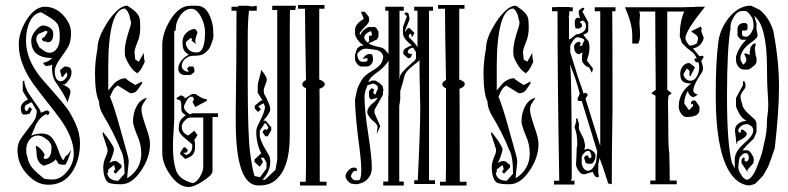

<svg xmlns="http://www.w3.org/2000/svg" viewBox="-20 -742 3152 768"><path d="M152 -640Q167 -640 180 -631Q193 -622 193 -607Q193 -573 171 -573Q168 -573 161 -577L155 -576L147 -584L151 -591L158 -594L171 -615L163 -619Q151 -614 136 -607Q125 -601 125 -582Q125 -577 137 -553Q139 -552 147.5 -545Q156 -538 163 -534.5Q170 -531 178 -531Q198 -531 211 -553Q219 -569 219 -594Q219 -630 211 -644Q203 -658 178 -673L145 -693Q116 -689 100 -657Q84 -625 84 -580Q84 -506 140 -436Q152 -421 187.5 -381Q223 -341 243 -315.5Q263 -290 281.5 -249Q300 -208 300 -170Q300 -99 266.5 -51Q233 -3 173 -3Q125 -3 85 -49Q50 -89 50 -142Q50 -166 62 -185Q68 -195 88.5 -221.5Q109 -248 115 -257Q127 -275 127 -299L108 -331L105 -333L82 -321L78 -309L84 -297L93 -302L92 -305L99 -314L108 -305L98 -287Q85 -283 79 -284H73L67 -289Q63 -303 63 -310Q63 -321 72.5 -331Q82 -341 92 -343L71 -378V-417L77 -420Q77 -408 83 -392.5Q89 -377 95 -368Q101 -359 115 -339Q129 -319 133 -313Q143 -299 143 -291L168 -301L179 -294L172 -280L166 -286Q132 -270 117 -227L105 -200H106Q127 -208 146 -208Q174 -208 188.5 -190Q203 -172 213 -142.5Q223 -113 232 -102H234L242 -117Q256 -125 262 -141L263 -136Q251 -95 241 -83H231L223 -84L215 -86L203 -105Q194 -91 156 -79Q126 -90 126 -133Q126 -144 123 -155L126 -159Q148 -146 159 -123L154 -112L159 -106Q186 -106 186 -153Q186 -170 166.5 -185Q147 -200 132 -200Q111 -200 98 -183Q85 -166 85 -144Q85 -134 85.5 -129.5Q86 -125 86.5 -123.5Q87 -122 88.5 -118Q90 -114 91 -108V-107Q93 -98 97.5 -89Q102 -80 106 -74.5Q110 -69 118 -61Q126 -53 130 -49.5Q134 -46 144 -37.5Q154 -29 157 -27L171 -25Q176 -24 191 -24Q223 -24 250 -58Q275 -89 275 -127Q275 -192 218 -270Q205 -288 167.5 -335.5Q130 -383 112 -408Q55 -490 55 -564Q55 -610 84 -659Q119 -715 159 -715Q202 -715 233 -681Q264 -647 264 -612Q264 -580 256.5 -563Q249 -546 231 -522L224 -512Q217 -502 212.5 -495Q208 -488 203.5 -477.5Q199 -467 199 -459Q199 -417 224 -417Q232 -417 240.5 -426Q249 -435 249 -444L246 -453L231 -434L226 -436L220 -461L238 -476Q253 -476 259.5 -471Q266 -466 266 -452Q266 -428 239 -404L234 -405L231 -404Q233 -403 240 -399.5Q247 -396 250.5 -393.5Q254 -391 258 -386Q262 -381 262 -376Q262 -369 256.5 -353Q251 -337 251 -331Q244 -347 237 -360Q230 -373 218 -390.5Q206 -408 203 -413Q188 -434 188 -469Q188 -478 189 -483H188L178 -479L176 -480L165 -477L155 -485L153 -491Q173 -494 189 -510Q105 -510 105 -580Q105 -599 122 -619.5Q139 -640 152 -640ZM165 -696H158V-695H165Z M413 -380Q415 -382 425.5 -395Q436 -408 441 -412.5Q446 -417 457.5 -423Q469 -429 482 -429Q495 -417 521 -402L548 -416V-408L529 -381Q520 -369 501 -369L451 -400Q446 -397 442 -393.5Q438 -390 434.5 -384.5Q431 -379 429.5 -376Q428 -373 424.5 -365Q421 -357 420 -355Q438 -312 461 -227L490 -123Q495 -105 495 -95Q495 -90 492 -65.5Q489 -41 489 -34V-29Q545 -65 545 -128Q545 -166 529 -200Q512 -242 512 -255Q512 -291 527 -318Q542 -345 568 -351L553 -328Q546 -318 546 -302Q546 -287 563 -236Q580 -191 580 -166Q580 -111 543.5 -58Q507 -5 465 -5Q426 -5 414 -11.5Q402 -18 396 -43Q393 -57 393 -72Q393 -92 403 -115Q412 -135 410 -143Q409 -146 409 -149L390 -207L392 -214Q394 -212 403.5 -199.5Q413 -187 418.5 -179Q424 -171 430 -160.5Q436 -150 436 -145Q436 -140 433 -130L428 -115Q423 -100 417 -90Q430 -98 440 -98Q442 -98 444 -97.5Q446 -97 447 -97L466 -82V-72L442 -47L434 -55L441 -66L436 -82L413 -64V-54L409 -49Q415 -19 453 -19L478 -47V-52Q478 -116 463 -142Q435 -212 393 -281Q376 -310 376 -336Q360 -368 360 -450Q360 -495 370 -548Q370 -570 380 -596Q387 -616 410 -653Q427 -680 449 -700Q469 -719 487 -719H490Q513 -704 521 -696Q534 -683 537.5 -672Q541 -661 541 -633Q541 -597 529 -571Q518 -544 518 -533L521 -504L535 -495L555 -530Q555 -511 559 -495Q542 -455 530 -451L534 -447Q505 -459 483 -510Q479 -518 479 -538Q479 -569 498 -626Q504 -641 504 -655Q502 -659 500 -669Q498 -679 497 -682Q490 -701 483 -704L481 -708Q447 -708 430 -648Q413 -586 413 -477Z M723 -281Q710 -290 707.5 -295Q705 -300 705 -315V-326Q705 -344 688 -344L686 -350L704 -361L718 -354L719 -348L748 -366H762Q790 -346 803 -346H806L808 -339L761 -314L750 -334L756 -345L751 -355H743Q735 -355 725.5 -338Q716 -321 716 -315Q716 -299 739 -285L746 -286V-289H852V-274H830V-57Q830 -42 791 -17Q756 6 735 6Q694 6 660 -44Q629 -88 629 -132V-561Q629 -609 661 -662Q696 -719 741 -719H769Q808 -719 826 -660Q833 -639 833 -613V-608Q834 -606 834 -601Q834 -589 827 -570Q820 -551 814 -544Q801 -529 790 -524Q779 -519 754 -519Q735 -519 721 -507Q707 -495 707 -478Q707 -462 729 -455L735 -456L728 -467L736 -476H753Q760 -463 757 -453L742 -442H719Q708 -442 700.5 -449Q693 -456 693 -468Q693 -484 706.5 -500.5Q720 -517 735 -523Q720 -533 715 -543Q710 -553 710 -574Q710 -596 725.5 -611Q741 -626 761 -626L770 -614Q770 -610 767 -604L763 -590Q759 -574 764 -565L746 -580L749 -587L742 -590L725 -575L723 -567Q731 -532 767 -532Q800 -532 800 -613Q800 -646 783 -676.5Q766 -707 746 -707Q721 -707 702 -681Q683 -655 683 -627V-621L677 -617V-268Q677 -258 674.5 -220Q672 -182 672 -177V-160V-150Q672 -100 683 -64Q695 -24 749 -10Q764 -10 778.5 -33Q793 -56 793 -75V-272H742Q731 -272 719 -259.5Q707 -247 707 -235Q707 -210 733 -200L757 -219L770 -202L757 -181Q760 -174 760 -167V-152Q760 -124 739 -114Q737 -112 721 -106L701 -125V-132L715 -153H721L732 -141L725 -131H713L724 -122Q749 -129 749 -157V-164Q748 -166 721.5 -187.5Q695 -209 695 -225Q695 -248 701 -259Q707 -270 723 -281Z M1047 -424Q1047 -415 1041 -402Q1035 -389 1035 -381Q1035 -372 1036.5 -367.5Q1038 -363 1042 -356.5Q1046 -350 1048 -344Q1061 -319 1061 -305Q1061 -290 1033 -259H1043L1065 -233V-221L1051 -197H1041L1030 -214Q1038 -230 1046 -222L1054 -230L1044 -248L1039 -249L1019 -219V-202Q1019 -193 1023.5 -181.5Q1028 -170 1032 -162Q1036 -154 1044.5 -140Q1053 -126 1055 -122Q1061 -112 1061 -94Q1061 -57 1030 -23H1040L1082 -63Q1082 -67 1085.5 -83Q1089 -99 1089 -106V-702H1069V-719H1164L1161 -702H1140Q1139 -663 1139 -580V-197Q1139 -66 1079 -19Q1056 0 1014 0Q923 0 923 -254V-299Q926 -504 926 -699H906V-715H933V-719H970Q982 -719 982 -716Q988 -716 1007 -719V-699H976Q971 -662 971 -586V-413Q971 -207 980 -135Q989 -64 998 -38L1020 -33L1046 -68V-89L1047 -90L1035 -111H1023L1032 -94L1019 -75L998 -94V-104L1025 -129Q1005 -167 1005 -217Q1005 -230 1017 -252Q1040 -296 1040 -316L1034 -329L1013 -317L1024 -305L1012 -294L999 -308V-319L1024 -340H1030L1011 -371V-398Q1011 -409 1017.5 -430.5Q1024 -452 1024 -463Q1047 -437 1047 -424Z M1258 -387Q1259 -262 1259 -15H1286V0H1180V-15H1203L1204 -72V-389Q1189 -395 1189 -405Q1189 -414 1204 -422Q1200 -626 1200 -707H1172V-722H1278V-707H1257V-424Q1279 -416 1279 -406Q1279 -394 1258 -387Z M1464 -617Q1456 -616 1446.5 -608.5Q1437 -601 1437 -593Q1437 -582 1452 -571Q1460 -582 1456 -582V-599H1466L1468 -607ZM1598 -685Q1598 -692 1605 -692Q1615 -692 1615 -683L1618 -670Q1619 -668 1618 -667Q1617 -666 1618 -664L1600 -619L1602 -615Q1607 -630 1618 -630L1637 -611Q1632 -595 1626 -594V-604L1620 -607Q1615 -602 1615 -598Q1615 -594 1618 -591L1626 -583Q1636 -574 1650 -554V-699H1637V-715H1712V-699H1696V-21H1720V-6H1637V-21H1651Q1661 -222 1661 -314Q1661 -339 1659.5 -386.5Q1658 -434 1658 -501Q1652 -495 1634.5 -481.5Q1617 -468 1607.5 -456Q1598 -444 1596 -431Q1595 -425 1591.5 -413Q1588 -401 1584.5 -390Q1581 -379 1581 -378V-345L1577 -317V-16H1595V0H1513V-16H1533V-357L1534 -366V-499Q1521 -478 1500 -461Q1475 -443 1467 -435Q1457 -425 1453 -413L1468 -420H1480Q1483 -420 1496 -411Q1498 -410 1510 -398Q1511 -397 1514 -380L1512 -377V-363L1478 -303V-290L1501 -237L1487 -206L1490 -234Q1490 -240 1485.5 -245.5Q1481 -251 1474 -257Q1467 -263 1465 -265Q1449 -284 1449 -293Q1449 -308 1464 -323L1478 -335Q1485 -341 1491 -351L1467 -345Q1463 -342 1459.5 -348Q1456 -354 1456 -358V-376Q1463 -389 1468 -389Q1476 -386 1476 -383L1473 -370L1476 -367Q1479 -364 1481 -363L1492 -389Q1492 -403 1472 -408L1450 -401L1441 -377L1438 -359Q1438 -298 1453 -206Q1467 -111 1467 -80V-61L1463 -45Q1448 -15 1420 -8L1407 -5L1389 -7Q1381 -7 1371.5 -18Q1362 -29 1362 -37Q1362 -47 1372 -58.5Q1382 -70 1390 -71Q1408 -74 1408 -63L1406 -58H1396Q1384 -46 1384 -37Q1384 -33 1389.5 -27Q1395 -21 1399 -21H1414Q1425 -21 1425 -61V-68Q1425 -101 1412 -195Q1400 -297 1400 -344L1407 -377Q1410 -393 1426 -421Q1438 -441 1466 -457Q1490 -471 1500.5 -483Q1511 -495 1513 -516Q1508 -539 1481 -543L1450 -547H1439Q1431 -547 1422 -540Q1413 -533 1410 -528L1409 -521L1410 -517L1413 -507L1418 -499L1426 -495H1437Q1450 -495 1450 -501V-509H1442L1432 -506Q1433 -512 1441 -519Q1449 -526 1456 -526H1463Q1472 -526 1472 -504Q1472 -493 1464.5 -484.5Q1457 -476 1447 -476H1426Q1417 -476 1408.5 -486.5Q1400 -497 1400 -507V-522Q1405 -541 1408 -546.5Q1411 -552 1422 -558L1435 -561Q1414 -572 1403 -596Q1400 -603 1400 -609V-621Q1400 -645 1430 -663Q1435 -666 1435 -667L1424 -695H1439L1455 -675L1457 -662Q1457 -652 1443 -638Q1419 -614 1418 -607L1421 -602Q1430 -621 1442 -627Q1452 -634 1455 -634H1477Q1481 -634 1484 -631Q1487 -628 1489.5 -623Q1492 -618 1494 -616V-600Q1494 -594 1490 -587.5Q1486 -581 1480 -581L1472 -576L1454 -569Q1457 -566 1467 -562L1479 -558L1491 -555L1501 -553Q1517 -549 1524 -538Q1530 -530 1534 -526V-699H1521V-715H1595V-699H1578V-431L1580 -425V-435Q1580 -447 1612 -476L1633 -495Q1644 -503 1644 -511V-533L1633 -551Q1625 -551 1618 -546Q1611 -541 1611 -534Q1611 -526 1629 -526Q1625 -519 1625 -517Q1623 -509 1612 -509L1593 -526V-533Q1593 -539 1597 -544Q1601 -549 1605 -550L1608 -552L1614 -555L1627 -561Q1592 -587 1592 -610V-635L1606 -672Q1610 -679 1598 -685Z M1818 -387Q1819 -262 1819 -15H1846V0H1740V-15H1763L1764 -72V-389Q1749 -395 1749 -405Q1749 -414 1764 -422Q1760 -626 1760 -707H1732V-722H1838V-707H1817V-424Q1839 -416 1839 -406Q1839 -394 1818 -387Z M1967 -380Q1969 -382 1979.5 -395Q1990 -408 1995 -412.5Q2000 -417 2011.5 -423Q2023 -429 2036 -429Q2049 -417 2075 -402L2102 -416V-408L2083 -381Q2074 -369 2055 -369L2005 -400Q2000 -397 1996 -393.5Q1992 -390 1988.5 -384.5Q1985 -379 1983.5 -376Q1982 -373 1978.5 -365Q1975 -357 1974 -355Q1992 -312 2015 -227L2044 -123Q2049 -105 2049 -95Q2049 -90 2046 -65.5Q2043 -41 2043 -34V-29Q2099 -65 2099 -128Q2099 -166 2083 -200Q2066 -242 2066 -255Q2066 -291 2081 -318Q2096 -345 2122 -351L2107 -328Q2100 -318 2100 -302Q2100 -287 2117 -236Q2134 -191 2134 -166Q2134 -111 2097.5 -58Q2061 -5 2019 -5Q1980 -5 1968 -11.5Q1956 -18 1950 -43Q1947 -57 1947 -72Q1947 -92 1957 -115Q1966 -135 1964 -143Q1963 -146 1963 -149L1944 -207L1946 -214Q1948 -212 1957.5 -199.5Q1967 -187 1972.5 -179Q1978 -171 1984 -160.5Q1990 -150 1990 -145Q1990 -140 1987 -130L1982 -115Q1977 -100 1971 -90Q1984 -98 1994 -98Q1996 -98 1998 -97.5Q2000 -97 2001 -97L2020 -82V-72L1996 -47L1988 -55L1995 -66L1990 -82L1967 -64V-54L1963 -49Q1969 -19 2007 -19L2032 -47V-52Q2032 -116 2017 -142Q1989 -212 1947 -281Q1930 -310 1930 -336Q1914 -368 1914 -450Q1914 -495 1924 -548Q1924 -570 1934 -596Q1941 -616 1964 -653Q1981 -680 2003 -700Q2023 -719 2041 -719H2044Q2067 -704 2075 -696Q2088 -683 2091.5 -672Q2095 -661 2095 -633Q2095 -597 2083 -571Q2072 -544 2072 -533L2075 -504L2089 -495L2109 -530Q2109 -511 2113 -495Q2096 -455 2084 -451L2088 -447Q2059 -459 2037 -510Q2033 -518 2033 -538Q2033 -569 2052 -626Q2058 -641 2058 -655Q2056 -659 2054 -669Q2052 -679 2051 -682Q2044 -701 2037 -704L2035 -708Q2001 -708 1984 -648Q1967 -586 1967 -477Z M2332 -139Q2325 -139 2317 -130.5Q2309 -122 2307 -114V-85Q2315 -59 2332 -59Q2344 -59 2353 -72Q2362 -85 2365 -98L2369 -136L2307 -338H2293L2290 -347L2299 -367Q2286 -421 2260 -484V-478Q2267 -465 2267 -27L2265 -23Q2265 -20 2264 -19H2278V-4H2196V-19H2217Q2210 -421 2210 -697H2188V-713L2211 -714H2258V-713H2271V-697H2257V-683L2255 -675L2256 -667V-587L2259 -584L2285 -605H2292Q2324 -614 2324 -637Q2324 -654 2311 -660Q2309 -659 2306.5 -658Q2304 -657 2302 -656Q2300 -655 2299 -652Q2305 -651 2307.5 -644Q2310 -637 2304 -632Q2296 -627 2295 -627L2282 -629Q2279 -642 2279 -651Q2279 -671 2292 -671Q2294 -671 2300 -669L2295 -687V-698Q2295 -700 2302 -705.5Q2309 -711 2312 -711Q2317 -711 2317 -707Q2317 -704 2313 -700.5Q2309 -697 2310 -695L2333 -653V-620Q2333 -615 2330 -612Q2327 -609 2320.5 -606.5Q2314 -604 2313 -603L2334 -577Q2338 -564 2338 -553Q2338 -544 2337 -537Q2336 -530 2335 -525.5Q2334 -521 2331.5 -513.5Q2329 -506 2328 -499L2352 -468L2348 -451Q2346 -452 2341.5 -462.5Q2337 -473 2335 -473Q2327 -474 2317.5 -484Q2308 -494 2308 -501V-518L2310 -533L2297 -525Q2283 -526 2278 -541L2276 -556Q2277 -564 2283.5 -569.5Q2290 -575 2299 -575L2303 -567L2299 -561Q2299 -557 2306 -559Q2311 -561 2310 -566L2318 -581Q2314 -590 2291 -593H2290Q2281 -593 2271 -578Q2261 -563 2261 -556V-533L2292 -433L2308 -388L2314 -368L2321 -371Q2331 -367 2331 -362L2322 -347L2381 -158V-697H2359V-713H2442V-697H2429Q2430 -584 2430 -356V-299Q2427 -132 2427 -5L2413 -8L2391 -75L2378 -110L2373 -85V-50L2376 -37Q2375 -33 2370 -33Q2366 -33 2364 -34Q2362 -35 2359 -40L2356 -44Q2351 -51 2351 -55L2322 -46Q2320 -45 2315 -45Q2303 -45 2293.5 -60Q2284 -75 2284 -85Q2284 -90 2285 -102Q2286 -114 2286 -123Q2286 -156 2289 -159V-170Q2289 -208 2278 -233L2285 -257L2284 -266L2289 -270L2296 -246V-239Q2296 -236 2295 -235L2297 -222L2315 -186L2320 -164V-155L2317 -143L2331 -147Q2342 -145 2352 -137Q2362 -129 2362 -120Q2362 -108 2356.5 -97.5Q2351 -87 2344 -87H2331Q2330 -87 2328 -88Q2319 -92 2321 -97L2317 -107V-114L2323 -119L2329 -121L2334 -116Q2334 -113 2335 -112Q2336 -112 2338 -110Q2343 -107 2346 -116Q2343 -139 2332 -139Z M2741 -419Q2758 -419 2767.5 -437Q2777 -455 2777 -473Q2777 -486 2773 -493H2764L2757 -503Q2759 -511 2767 -508Q2763 -520 2751 -532L2728 -550L2708 -570L2699 -597Q2699 -656 2717 -696H2649V-383L2667 -369L2654 -359Q2652 -345 2652 -329Q2652 -316 2652.5 -291Q2653 -266 2653 -255Q2653 -141 2657 -134Q2659 -56 2659 -20H2687V-5H2581V-20H2602V-359L2585 -369L2603 -383Q2601 -601 2601 -696H2537Q2540 -687 2540 -681Q2540 -677 2539 -668.5Q2538 -660 2538 -655V-647Q2540 -621 2540 -606V-599Q2540 -581 2533 -568H2509V-602Q2509 -647 2480 -713H2712L2749 -714L2771 -715H2800Q2722 -618 2722 -591Q2722 -582 2727 -574L2737 -560H2745Q2748 -560 2752.5 -561.5Q2757 -563 2761.5 -565.5Q2766 -568 2767 -568Q2772 -583 2772 -587Q2772 -598 2760 -605.5Q2748 -613 2745 -617L2783 -636L2787 -628L2785 -618L2795 -590Q2786 -555 2752 -548L2778 -517L2791 -519L2795 -514L2785 -498Q2792 -478 2792 -469Q2792 -459 2786 -450L2772 -428Q2753 -397 2753 -377L2759 -369L2771 -363L2754 -353Q2745 -355 2738.5 -362.5Q2732 -370 2732 -379Q2717 -355 2717 -328L2736 -301L2752 -318V-328L2744 -324V-333L2750 -340H2761L2778 -316V-303Q2778 -274 2726 -274Q2714 -274 2704.5 -287.5Q2695 -301 2695 -316Q2695 -372 2745 -408Q2721 -408 2711 -416.5Q2701 -425 2701 -447Q2701 -464 2711 -477Q2721 -490 2738 -490L2760 -473L2742 -437L2738 -439V-459L2727 -468L2714 -446Q2714 -436 2722.5 -427.5Q2731 -419 2741 -419Z M3073 -620Q3096 -499 3096 -397Q3096 -296 3079 -149L3066 -111L3052 -74L3032 -39L3002 -8Q2998 -5 2988.5 -3Q2979 -1 2977 0Q2928 -4 2896 -58Q2843 -147 2843 -357V-373Q2843 -491 2853 -571Q2859 -624 2893.5 -668.5Q2928 -713 2973 -719H2981Q2982 -718 2985 -719L3018 -703Q3054 -676 3073 -620ZM2946 -103Q2951 -112 2954 -112Q2961 -112 2958 -105L2959 -97L2966 -96Q2974 -98 2975 -110V-118L2969 -129H2957Q2954 -129 2939 -114Q2938 -112 2938 -108L2936 -102L2933 -73L2935 -62Q2939 -50 2949 -36.5Q2959 -23 2970 -23Q2993 -31 3011 -83Q3015 -94 3020 -107Q3025 -120 3026.5 -125.5Q3028 -131 3031 -143.5Q3034 -156 3038 -176Q3048 -213 3048 -265Q3053 -297 3053 -325Q3053 -338 3051 -366Q3048 -401 3048 -467Q3048 -640 2997 -678L3006 -649V-625Q3006 -623 3008.5 -611.5Q3011 -600 3010 -596Q3006 -587 2979 -568Q2950 -547 2942 -517V-502Q2943 -501 2945.5 -495.5Q2948 -490 2950 -487Q2952 -484 2955 -484L2965 -497V-508L2957 -526L2958 -527Q2958 -529 2960 -529L2966 -527Q2968 -528 2979 -522V-537L2981 -546Q2981 -552 2987 -560Q2993 -568 2999 -568Q3004 -568 3003 -564L2999 -549L3003 -519L3006 -512V-495Q3006 -486 2991 -475Q2975 -463 2974 -464H2954Q2943 -464 2933.5 -475.5Q2924 -487 2924 -503V-515Q2933 -551 2965 -583H2946Q2942 -584 2936 -591Q2930 -598 2930 -602V-627Q2930 -637 2937.5 -643.5Q2945 -650 2956 -650Q2970 -650 2970 -641V-628Q2970 -620 2960 -620H2948V-606Q2948 -595 2965 -595Q2973 -595 2982 -607Q2991 -619 2994 -633V-647L2991 -664Q2991 -668 2983 -679Q2970 -698 2961 -698H2949Q2929 -698 2915 -674Q2902 -652 2902 -637V-628Q2888 -546 2888 -356Q2888 -165 2908 -90L2919 -68V-104Q2919 -135 2954 -166Q2993 -199 2993 -220Q2993 -239 2968 -246L2954 -243Q2949 -242 2941 -234.5Q2933 -227 2933 -222Q2933 -211 2941 -211Q2943 -213 2943.5 -216Q2944 -219 2944 -220.5Q2944 -222 2946 -223Q2948 -224 2953 -223Q2954 -221 2958 -218.5Q2962 -216 2964.5 -213Q2967 -210 2967 -207Q2967 -193 2931 -177Q2928 -171 2928 -169Q2928 -166 2926 -166L2924 -181Q2924 -188 2922 -200.5Q2920 -213 2920 -221Q2920 -244 2947 -255Q2953 -257 2956 -257L2966 -260Q2944 -268 2928 -306Q2924 -314 2924 -320V-350L2952 -402V-416Q2954 -418 2957 -418L2962 -406V-398Q2962 -390 2955 -382Q2942 -366 2942 -355Q2942 -347 2946.5 -333.5Q2951 -320 2951 -315L2953 -313Q2957 -305 2963 -298Q2969 -291 2980.5 -281Q2992 -271 2998 -265Q3006 -257 3006 -245V-214L2996 -189Q2993 -185 2986 -179Q2968 -163 2950 -141H2968Q2977 -141 2986 -127Q2995 -113 2995 -106V-97Q2995 -96 2993 -96Q2992 -95 2995 -91L2970 -63V-55L2965 -61Q2961 -67 2955 -76.5Q2949 -86 2946 -90Z"/></svg>

Font: Bukvitsa
Style: Regular
Weight: 500
Foundry: Ponomar Technologies, Inc.
Version: Version 1.1